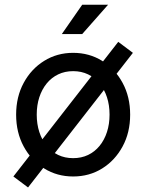

<svg xmlns="http://www.w3.org/2000/svg" viewBox="-20 -743 624 819"><path d="M484.4 -564.5 37.1 9.8 99.6 56.6 546.9 -517.6ZM136.7 -253.9Q136.7 -294.4 147.7 -328.1Q158.7 -361.8 179.2 -387Q199.7 -412.1 228.3 -425.8Q256.8 -439.5 292 -439.5Q327.1 -439.5 355.7 -425.8Q384.3 -412.1 404.8 -387Q425.3 -361.8 436.3 -328.1Q447.3 -294.4 447.3 -253.9Q447.3 -213.9 436.3 -179.9Q425.3 -146 404.8 -120.8Q384.3 -95.7 355.7 -82Q327.1 -68.4 292 -68.4Q256.8 -68.4 228.3 -82Q199.7 -95.7 179.2 -120.8Q158.7 -146 147.7 -179.9Q136.7 -213.9 136.7 -253.9ZM48.8 -253.9Q48.8 -177.7 81.1 -118.2Q113.3 -58.6 168.5 -24.4Q223.6 9.8 292 9.8Q360.8 9.8 415.8 -24.4Q470.7 -58.6 502.9 -118.2Q535.2 -177.7 535.2 -253.9Q535.2 -330.1 502.9 -389.6Q470.7 -449.2 415.8 -483.4Q360.8 -517.6 292 -517.6Q223.6 -517.6 168.5 -483.4Q113.3 -449.2 81.1 -389.6Q48.8 -330.1 48.8 -253.9ZM330.6 -597.7 440.9 -722.7H330.6L243.7 -597.7Z"/></svg>

Font: Giphurs
Style: Regular
Weight: 400
Version: Version 2.010